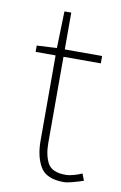

<svg xmlns="http://www.w3.org/2000/svg" viewBox="-76 -663 453 719"><g transform="rotate(10 151.0 -303.0)"><path d="M218 12Q152 12 129 -26.5Q106 -65 106 -126V-450H30V-474L106 -478L110 -618H136V-478H278V-450H136V-122Q136 -76 152 -46Q168 -16 220 -16Q234 -16 251.5 -21Q269 -26 282 -32L292 -6Q271 1 250.5 6.5Q230 12 218 12Z"/></g></svg>

Font: Assistant ExtraLight ExtraLight
Style: Regular
Weight: 250
Version: Version 3.000